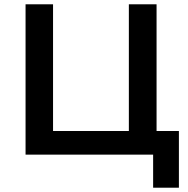

<svg xmlns="http://www.w3.org/2000/svg" viewBox="-20 -720 874 894"><path d="M813 -110V154H693V0H99V-700H227V-110H580V-700H709V-110Z"/></svg>

Font: APTA Sans SemiBold
Style: Bold
Weight: 600
Version: Version 7.200